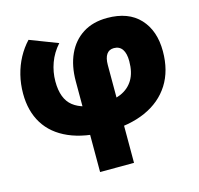

<svg xmlns="http://www.w3.org/2000/svg" viewBox="-107 -644 1000 967"><g transform="rotate(-15 393.0 -160.0)"><path d="M298 210.5V-263Q298 -343 325.5 -403Q353 -463 405.5 -496.5Q458 -530 532.5 -530Q643 -530 702 -466.5Q761 -403 761 -296Q761 -194.5 715.8 -123.2Q670.5 -52 586.8 -14.8Q503 22.5 387 22.5Q268 22.5 187.5 -12.8Q107 -48 66.2 -113.8Q25.5 -179.5 25.5 -271Q25.5 -321 37 -367.2Q48.5 -413.5 70.2 -453.8Q92 -494 122 -526L267.5 -470Q232.5 -431 215.5 -384.2Q198.5 -337.5 198.5 -288Q198.5 -197 247.8 -158.2Q297 -119.5 391.5 -119.5Q453 -119.5 496 -138Q539 -156.5 561.8 -194.5Q584.5 -232.5 584.5 -291Q584.5 -331.5 569.8 -353Q555 -374.5 526 -374.5Q501 -374.5 488 -355.5Q475 -336.5 475 -300V210Z"/></g></svg>

Font: Geologica ExtraBold
Style: Regular
Weight: 800
Designer: Sindre Bremnes, Frode Helland
Foundry: Monokrom Skriftforlag AS
Version: Version 1.010;gftools[0.9.28]